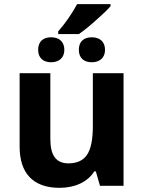

<svg xmlns="http://www.w3.org/2000/svg" viewBox="-20 -901 697 931"><path d="M362.3 -735.8C384.8 -751 412.1 -772.9 443.8 -801.3C475.6 -829.1 500 -852.5 516.1 -871.1V-880.9H354C327.1 -832 296.9 -788.1 262.2 -749V-735.8ZM165 -659.2C165 -620.1 189.5 -599.1 228 -599.1C265.1 -599.1 292 -620.1 292 -659.2C292 -700.2 265.1 -720.2 228 -720.2C189.5 -720.2 165 -700.2 165 -659.2ZM362.3 -659.2C362.3 -620.1 386.7 -599.1 425.3 -599.1C462.4 -599.1 489.3 -620.1 489.3 -659.2C489.3 -700.2 462.4 -720.2 425.3 -720.2C386.7 -720.2 362.3 -700.2 362.3 -659.2ZM579.1 0V-545.9H430.2V-289.1C430.2 -224.6 420.9 -178.7 402.3 -150.9C383.8 -123 353.5 -108.9 312 -108.9C251 -108.9 224.1 -148.4 224.1 -227.1V-545.9H75.2V-189.9C75.2 -61 140.6 9.8 269 9.8C343.8 9.8 405.3 -19 437 -69.8H444.8L464.8 0Z"/></svg>

Font: Noto Reveo Sans
Style: Bold
Weight: 700
Designer: Monotype Design team
Foundry: Monotype Imaging Inc.
Version: Version 1.04